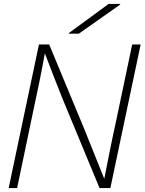

<svg xmlns="http://www.w3.org/2000/svg" viewBox="-20 -956 735 976"><path d="M695 -730H652L570 -340C550 -250 526 -129 510 -47L411 -294L230 -730H178L24 0H67L149 -392C169 -483 193 -600 208 -685C239 -604 269 -525 300 -449L486 0H541ZM330 -785H381L591 -933V-936H532L330 -788Z"/></svg>

Font: Nacelle UltraLight
Style: Italic
Weight: 200
Italic angle: -12°
Designer: Sora Sagano
Foundry: Sora Sagano
Version: Version 1.000;FEAKit 1.0